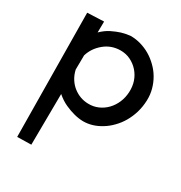

<svg xmlns="http://www.w3.org/2000/svg" viewBox="-187 -652 1021 1081"><g transform="rotate(30 323.5 -111.0)"><path d="M80.1 294.9 71.8 -507.8 179.2 -512.2 178.2 -440.9Q206.1 -468.3 236.3 -483.2Q266.6 -498 292 -505.9Q323.2 -515.1 350.1 -517.1Q383.8 -517.1 416 -507.8Q481.9 -488.8 532.2 -439Q557.1 -415 574.7 -384.8Q592.3 -355 601.8 -320.1Q611.3 -285.2 609.9 -247.1Q608.4 -206.1 597.2 -168Q574.7 -94.2 524.9 -43.9Q501 -19 473.1 -2Q416.5 33.2 356.9 33.2Q327.1 32.7 296.4 24.4Q269.5 17.6 237.3 3.2Q205.1 -11.2 173.8 -38.1L170.9 293ZM500 -237.8Q503.9 -312 458.5 -364.3Q436.5 -389.2 406.2 -403.8Q376 -418.5 339.8 -418Q280.8 -417 236.6 -380.1Q192.4 -343.3 176.8 -291L175.8 -198.2Q183.1 -166 199 -141.6Q214.8 -117.2 235.8 -101.1Q278.8 -67.9 332 -66.9Q366.2 -65.9 396.2 -79.1Q426.3 -92.3 448.7 -115.7Q471.2 -139.2 484.6 -170.4Q498 -201.7 500 -237.8Z"/></g></svg>

Font: Preahvihear
Style: Regular
Weight: 400
Designer: Danh Hong
Version: Version 8.002; ttfautohint (v1.8.3)